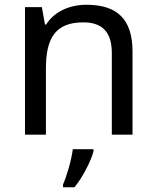

<svg xmlns="http://www.w3.org/2000/svg" viewBox="-20 -566 658 807"><path d="M343 -546C275 -546 209 -519 174 -463H169L156 -536H85V0H173V-278C173 -403 211 -472 330 -472C412 -472 450 -429 450 -343V0H537V-349C537 -487 471 -546 343 -546ZM373 70V61H286C281 104 260 176 245 209V221H293C329 178 364 106 373 70Z"/></svg>

Font: Noto Sans Caucasian Albanian
Style: Regular
Weight: 400
Designer: Monotype Design Team
Foundry: Monotype Imaging Inc.
Version: Version 2.005